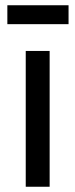

<svg xmlns="http://www.w3.org/2000/svg" viewBox="-20 -711 287 731"><path d="M78 0V-517H169V0ZM8 -619V-691H241V-619Z"/></svg>

Font: Bricolage Grotesque 16pt
Style: Regular
Weight: 400
Version: Version 1.001;gftools[0.9.33.dev8+g029e19f]